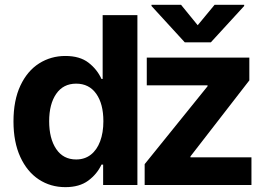

<svg xmlns="http://www.w3.org/2000/svg" viewBox="-20 -770 1117 799"><path d="M36.1 -264.6Q36.1 -352.5 64.9 -413.8Q93.8 -475.1 142.8 -506.1Q191.9 -537.1 252 -537.1Q312 -537.1 348.1 -509.3Q384.3 -481.4 402.3 -441.4H407.2V-707H551.8V0H409.2V-85H402.3Q383.8 -45.4 347.2 -18.3Q310.5 8.8 252 8.8Q190.4 8.8 141.6 -23.2Q92.8 -55.2 64.5 -116.9Q36.1 -178.7 36.1 -264.6ZM410.2 -265.6Q410.2 -337.9 380.4 -379.9Q350.6 -421.9 296.9 -421.9Q243.2 -421.9 213.9 -379.4Q184.6 -336.9 184.6 -265.6Q184.6 -193.4 213.9 -149.9Q243.2 -106.4 296.9 -106.4Q332.5 -106.4 357.9 -126.2Q383.3 -146 396.7 -181.9Q410.2 -217.8 410.2 -265.6ZM582 -86.9 843.8 -411.1V-415H590.8V-530.3H1017.6V-435.5L772.5 -119.1V-115.2H1026.4V0H582ZM802.7 -665 873 -750H996.1V-745.1L857.4 -593.8H749L610.4 -745.1V-750H733.4Z"/></svg>

Font: Pretendard JP
Style: Bold
Weight: 700
Designer: Base glyphs from Inter by Rasmus Andersson; Hangeul glyphs from Noto Sans CJK(Source Han Sans) by Jang Soo-young and Kan
Foundry: Kil Hyung-jin
Version: Version 1.309